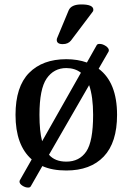

<svg xmlns="http://www.w3.org/2000/svg" viewBox="-20 -769 598 866"><path d="M300 -586Q287 -570 263 -570Q236 -570 236 -589Q236 -594 238 -598L290 -723Q302 -749 347 -749Q401 -749 401 -725Q401 -719 398 -716ZM425 -459Q508 -397 508 -251Q508 -126 448 -63Q388 0 279 0Q215 0 171 -20L119 71Q116 77 107 77Q94 77 81 68.5Q68 60 68 50Q68 47 69 45L123 -50Q50 -114 50 -251Q50 -378 111 -440Q172 -502 279 -502Q330 -502 372 -487L416 -565Q419 -571 429 -571Q443 -571 457 -561.5Q471 -552 471 -542Q471 -539 470 -537ZM158 -251Q158 -177 170 -132L345 -441Q318 -462 279 -462Q223 -462 190.5 -415Q158 -368 158 -251ZM279 -40Q338 -40 369 -85.5Q400 -131 400 -251Q400 -333 382 -385L201 -71Q228 -40 279 -40Z"/></svg>

Font: Marmelad
Style: Regular
Weight: 400
Designer: Manvel Shmavonyan
Foundry: Cyreal
Version: Version 1.001;PS 001.001;hotconv 1.0.88;makeotf.lib2.5.64775